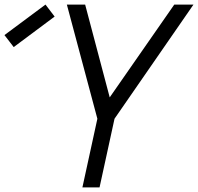

<svg xmlns="http://www.w3.org/2000/svg" viewBox="-164 -820 867 840"><path d="M196.5 0 262 -300.5 128.5 -800H208.5L316 -394L598.5 -800H682.5L337 -300.5L271.5 0ZM-104 -614 -144.5 -666.5 35 -800 75 -747.5Z"/></svg>

Font: Victor Mono Thin
Style: Italic
Weight: 100
Italic angle: -12°
Monospace: yes
Designer: Rune Bjørnerås
Version: Version 1.561;gftools[0.9.30]